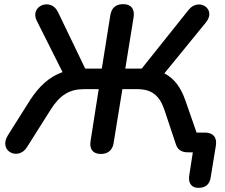

<svg xmlns="http://www.w3.org/2000/svg" viewBox="-20 -733 1083 924"><path d="M934 171C969 171 989 155 994 120L1019 -33C1025 -73 1005 -95 965 -95H926L872 -250C850 -313 818 -356 771 -380L971 -625C1024 -690 936 -746 888 -686L662 -403H583L623 -650C629 -690 611 -713 573 -713C537 -713 517 -695 511 -660L470 -403H390L259 -675C225 -747 121 -704 157 -633L281 -386C219 -364 169 -320 124 -250L18 -82C-30 -5 69 42 110 -25L223 -204C268 -276 315 -304 384 -304H455L416 -55C409 -15 428 8 465 8C500 8 522 -11 527 -46L569 -304H640C709 -304 747 -275 771 -205L827 -37C837 -7 861 0 884 0H908L891 110C884 149 903 171 934 171Z"/></svg>

Font: SN Pro Semibold
Style: Italic
Weight: 600
Italic angle: -9°
Designer: Tobias Whetton
Foundry: Supernotes
Version: Version 1.001;Glyphs 3.2 (3249)